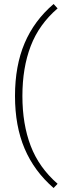

<svg xmlns="http://www.w3.org/2000/svg" viewBox="-20 -764 323 960"><path d="M248 -744 268 -722Q175 -642 133.5 -533.5Q92 -425 92 -284Q92 -143 133.5 -34.5Q175 74 268 155L248 176Q151 92 103 -21Q55 -134 55 -284Q55 -435 103 -548Q151 -661 248 -744Z"/></svg>

Font: Kantumruy Pro ExtraLight
Style: Regular
Weight: 250
Version: Version 1.002